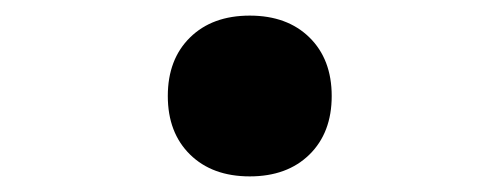

<svg xmlns="http://www.w3.org/2000/svg" viewBox="-20 -216 640 246"><path d="M300 10Q252 10 223.5 -18Q195 -46 195 -93Q195 -140 223.5 -168Q252 -196 300 -196Q348 -196 376.5 -168Q405 -140 405 -93Q405 -46 376.5 -18Q348 10 300 10Z"/></svg>

Font: M PLUS Code Latin Expanded
Style: Bold
Weight: 700
Width: 7
Designer: Coji Morishita
Foundry: UNDERFOREST DESIGN
Version: Version 1.002; ttfautohint (v1.8.3)